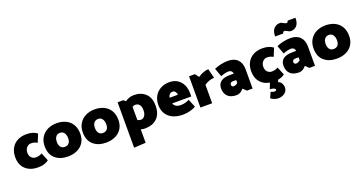

<svg xmlns="http://www.w3.org/2000/svg" viewBox="-43 -1646 5296 2793"><g transform="rotate(-20 2604.5 -249.0)"><path d="M285 -502Q207 -502 147 -471Q87 -440 53.5 -381Q20 -322 20 -242Q20 -122 92.5 -55.5Q165 11 285 11Q389 11 451 -38L400 -163Q372 -148 350 -142.5Q328 -137 303 -137Q264 -137 236 -165Q208 -193 208 -242Q208 -292 236.5 -323Q265 -354 303 -354Q329 -354 350 -348.5Q371 -343 400 -328L451 -453Q389 -502 285 -502Z M748 11Q626 11 551.5 -54.5Q477 -120 477 -245Q477 -324 513.5 -382.5Q550 -441 612.5 -471.5Q675 -502 752 -502Q833 -502 895 -472Q957 -442 992 -383Q1027 -324 1027 -240Q1027 -161 990.5 -104Q954 -47 890.5 -18Q827 11 748 11ZM839 -240Q839 -290 816.5 -322Q794 -354 754 -354Q712 -354 688.5 -325Q665 -296 665 -245Q665 -195 687 -166Q709 -137 750 -137Q793 -137 816 -163Q839 -189 839 -240Z M1338 11Q1216 11 1141.5 -54.5Q1067 -120 1067 -245Q1067 -324 1103.5 -382.5Q1140 -441 1202.5 -471.5Q1265 -502 1342 -502Q1423 -502 1485 -472Q1547 -442 1582 -383Q1617 -324 1617 -240Q1617 -161 1580.5 -104Q1544 -47 1480.5 -18Q1417 11 1338 11ZM1429 -240Q1429 -290 1406.5 -322Q1384 -354 1344 -354Q1302 -354 1278.5 -325Q1255 -296 1255 -245Q1255 -195 1277 -166Q1299 -137 1340 -137Q1383 -137 1406 -163Q1429 -189 1429 -240Z M2196 -249Q2196 -122 2126.5 -55.5Q2057 11 1939 11Q1905 11 1875 1V209L1693 219V-484H1784L1812 -456Q1842 -477 1876.5 -489.5Q1911 -502 1947 -502Q2059 -502 2127.5 -438Q2196 -374 2196 -249ZM2008 -248Q2008 -303 1985 -332.5Q1962 -362 1919 -362Q1898 -362 1875 -347V-142Q1904 -129 1927 -129Q1962 -129 1985 -161Q2008 -193 2008 -248Z M2497 -502Q2423 -502 2363.5 -470.5Q2304 -439 2270 -380Q2236 -321 2236 -242Q2236 -162 2273 -104.5Q2310 -47 2375.5 -18Q2441 11 2526 11Q2585 11 2641.5 -4Q2698 -19 2728 -41L2677 -164Q2613 -131 2544 -131Q2499 -131 2471.5 -148.5Q2444 -166 2434 -197H2729V-250Q2729 -320 2702.5 -377Q2676 -434 2624 -468Q2572 -502 2497 -502ZM2492 -356Q2523 -356 2539 -334Q2555 -312 2555 -287H2429Q2428 -314 2447.5 -335Q2467 -356 2492 -356Z M3134 -339 3097 -485Q3059 -485 3014 -467Q2969 -449 2934 -425L2890 -484H2799V0H2981V-285Q3012 -309 3055 -324Q3098 -339 3134 -339Z M3361 -354Q3387 -354 3403.5 -340Q3420 -326 3424 -298H3366Q3176 -298 3176 -156Q3176 -79 3222 -34Q3268 11 3358 11Q3419 11 3467 -50L3519 0H3607V-300Q3607 -394 3555 -448Q3503 -502 3406 -502Q3350 -502 3292 -488.5Q3234 -475 3192 -456L3240 -325Q3268 -337 3302.5 -345.5Q3337 -354 3361 -354ZM3369 -198H3425V-152Q3392 -125 3361 -125Q3347 -125 3337.5 -134.5Q3328 -144 3328 -159Q3328 -176 3339.5 -187Q3351 -198 3369 -198Z M4000 6 3987 39Q4021 50 4038 80.5Q4055 111 4055 142Q4055 197 4013 229.5Q3971 262 3914 262Q3885 262 3854 251Q3823 240 3798 221L3836 135Q3875 150 3892 150Q3905 150 3914 145.5Q3923 141 3923 132Q3923 103 3838 94L3874 5Q3781 -11 3727 -75Q3673 -139 3673 -242Q3673 -322 3706.5 -381Q3740 -440 3800 -471Q3860 -502 3938 -502Q4042 -502 4104 -453L4053 -328Q4024 -343 4003 -348.5Q3982 -354 3956 -354Q3918 -354 3889.5 -323Q3861 -292 3861 -242Q3861 -193 3889 -165Q3917 -137 3956 -137Q3981 -137 4003 -142.5Q4025 -148 4053 -163L4104 -38Q4063 -5 4000 6Z M4327 -354Q4353 -354 4369.5 -340Q4386 -326 4390 -298H4332Q4142 -298 4142 -156Q4142 -79 4188 -34Q4234 11 4324 11Q4385 11 4433 -50L4485 0H4573V-300Q4573 -394 4521 -448Q4469 -502 4372 -502Q4316 -502 4258 -488.5Q4200 -475 4158 -456L4206 -325Q4234 -337 4268.5 -345.5Q4303 -354 4327 -354ZM4335 -198H4391V-152Q4358 -125 4327 -125Q4313 -125 4303.5 -134.5Q4294 -144 4294 -159Q4294 -176 4305.5 -187Q4317 -198 4335 -198ZM4401 -726Q4388 -726 4378.5 -730Q4369 -734 4354 -742Q4340 -751 4328.5 -755.5Q4317 -760 4301 -760Q4248 -760 4211 -721.5Q4174 -683 4174 -600H4300Q4300 -609 4307 -619Q4314 -629 4322 -629Q4336 -629 4345 -625Q4354 -621 4368 -613Q4382 -604 4393.5 -599.5Q4405 -595 4422 -595Q4474 -595 4509.5 -633.5Q4545 -672 4545 -755H4423Q4423 -746 4416 -736Q4409 -726 4401 -726Z M4910 11Q4788 11 4713.5 -54.5Q4639 -120 4639 -245Q4639 -324 4675.5 -382.5Q4712 -441 4774.5 -471.5Q4837 -502 4914 -502Q4995 -502 5057 -472Q5119 -442 5154 -383Q5189 -324 5189 -240Q5189 -161 5152.5 -104Q5116 -47 5052.5 -18Q4989 11 4910 11ZM5001 -240Q5001 -290 4978.5 -322Q4956 -354 4916 -354Q4874 -354 4850.5 -325Q4827 -296 4827 -245Q4827 -195 4849 -166Q4871 -137 4912 -137Q4955 -137 4978 -163Q5001 -189 5001 -240Z"/></g></svg>

Font: Catamaran
Style: Regular
Weight: 900
Designer: Pria Ravichandran
Version: Version 1.001;PS 001.000;hotconv 1.0.70;makeotf.lib2.5.58329